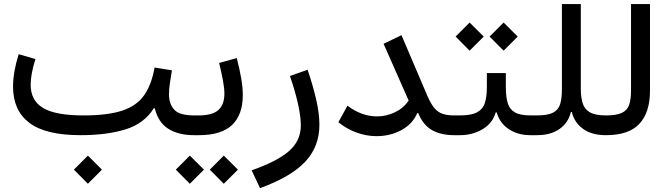

<svg xmlns="http://www.w3.org/2000/svg" viewBox="-20 -678 3355 963"><path d="M842.3 -325.2Q835.9 -288.1 831.8 -258.8Q827.6 -229.5 827.6 -204.1Q827.6 -157.7 853.5 -128.4Q879.4 -99.1 953.6 -99.1H954.1V0H953.6Q874 0 823.5 -32.5Q772.9 -64.9 756.3 -135.3H751.5Q703.6 -58.1 609.6 -29.1Q515.6 0 384.3 0Q208 0 126.7 -62.3Q45.4 -124.5 45.4 -243.2Q45.4 -315.9 73.7 -406.2L157.7 -381.8Q133.8 -306.2 133.8 -252.9Q133.8 -173.8 195.8 -136.5Q257.8 -99.1 399.4 -99.1Q521.5 -99.1 594 -123.5Q666.5 -147.9 703.4 -200.9Q740.2 -253.9 755.4 -339.4ZM350.6 172.9 420.9 102.5 491.2 172.9 420.9 243.7Z M1167.5 -386.7Q1181.6 -333 1189.7 -285.6Q1197.8 -238.3 1197.8 -200.7Q1197.8 -103 1144.3 -51.5Q1090.8 0 977.1 0H954.1Q938 0 938 -49.8Q938 -99.1 954.1 -99.1H977.1Q1045.9 -99.1 1075.7 -126.5Q1105.5 -153.8 1105.5 -208.5Q1105.5 -235.8 1098.1 -275.1Q1090.8 -314.5 1079.1 -362.3ZM861.8 172.9 932.1 102.5 1002.9 172.9 932.1 243.7ZM1032.2 172.9 1102.5 102.5 1173.3 172.9 1102.5 243.7Z M1434.1 -296.9 1522.9 -328.1Q1550.3 -247.1 1566.2 -177.5Q1582 -107.9 1582 -51.8Q1582 57.6 1510.5 133.5Q1439 209.5 1284.2 265.6L1242.2 176.3Q1370.6 131.3 1429.7 79.6Q1488.8 27.8 1488.8 -49.3Q1488.8 -94.2 1473.9 -160.2Q1459 -226.1 1434.1 -296.9Z M1993.7 -501.5 2124 -196.3Q2141.1 -156.7 2158.9 -135.7Q2176.8 -114.7 2200.4 -106.9Q2224.1 -99.1 2257.8 -99.1H2264.2V0H2257.8Q2191.4 0 2146.5 -25.6Q2101.6 -51.3 2077.6 -110.8H2072.8Q2049.3 -55.7 1993.2 -25.4Q1937 4.9 1868.2 4.9Q1819.3 4.9 1770 -12.5Q1720.7 -29.8 1677.2 -64.9L1722.7 -147.9Q1793.9 -94.2 1871.1 -94.2Q1917.5 -94.2 1960.2 -114.5Q2002.9 -134.8 2029.8 -173.3L1903.8 -458.5Z M2517.1 -241.2Q2517.1 -192.9 2526.4 -161.4Q2535.6 -129.9 2562.3 -114.5Q2588.9 -99.1 2641.6 -99.1H2672.9V0H2640.1Q2578.1 0 2532.5 -29.8Q2486.8 -59.6 2471.2 -114.3H2466.3Q2450.7 -59.6 2400.1 -29.8Q2349.6 0 2287.1 0H2264.2Q2248 0 2248 -49.8Q2248 -99.1 2264.2 -99.1H2287.1Q2343.8 -99.1 2372.8 -114.7Q2401.9 -130.4 2411.9 -161.9Q2421.9 -193.4 2421.9 -241.2V-311.5H2517.1ZM2265.1 -494.6 2335.4 -564.9 2406.2 -494.6 2335.4 -423.8ZM2435.5 -494.6 2505.9 -564.9 2576.7 -494.6 2505.9 -423.8Z M2843.3 -116.2Q2831.1 -63 2786.9 -31.5Q2742.7 0 2672.9 0Q2665 0 2660.9 -10.7Q2656.7 -21.5 2656.7 -49.8Q2656.7 -77.6 2660.9 -88.4Q2665 -99.1 2672.9 -99.1Q2728 -99.1 2754.6 -113.3Q2781.2 -127.4 2789.8 -156.5Q2798.3 -185.5 2798.3 -229V-657.7H2893.1V-233.9Q2893.1 -190.9 2902.3 -160.6Q2911.6 -130.4 2938.7 -114.7Q2965.8 -99.1 3019 -99.1H3019.5V0H3019Q2948.2 0 2904.3 -31.7Q2860.4 -63.5 2848.1 -116.2Z M3019.5 -99.1Q3071.3 -99.1 3098.4 -111.6Q3125.5 -124 3135.3 -151.6Q3145 -179.2 3145 -224.1V-657.7H3240.2V-224.1Q3240.2 -114.3 3187 -57.1Q3133.8 0 3019.5 0Q3011.7 0 3007.3 -10.7Q3002.9 -21.5 3002.9 -49.8Q3002.9 -77.6 3007.3 -88.4Q3011.7 -99.1 3019.5 -99.1Z"/></svg>

Font: Estedad-FD Medium
Style: Regular
Weight: 500
Designer: Amin Abedi
Version: Version 7.3